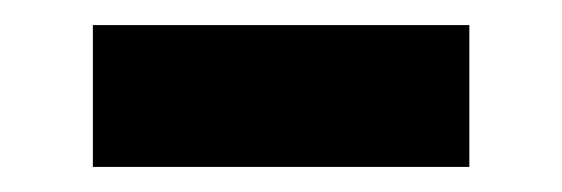

<svg xmlns="http://www.w3.org/2000/svg" viewBox="-20 -374 448 153"><path d="M54 -241H354V-354H54Z"/></svg>

Font: HB Figtree Prototype
Style: Bold
Weight: 700
Designer: Alfredo Marco Pradil
Foundry: Hanken Design Co.®
Version: Version 1.002;Glyphs 3.2 (3228)